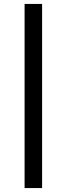

<svg xmlns="http://www.w3.org/2000/svg" viewBox="-20 -762 339 976"><path d="M105 194H194V-742H105Z"/></svg>

Font: Malon Grotesk Med
Style: Regular
Weight: 500
Designer: Julieta Ulanovsky
Foundry: Julieta Ulanovsky
Version: Version 7.200